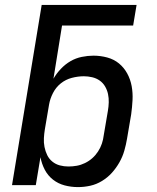

<svg xmlns="http://www.w3.org/2000/svg" viewBox="-20 -755 640 783"><path d="M298 8Q270 8 243.5 1Q217 -6 196 -22.5Q175 -39 162.5 -63Q150 -87 145 -114L126 0H29L150 -735H537L523 -651H233L198 -434Q210 -455 228 -474Q246 -493 267.5 -505.5Q289 -518 313.5 -523Q338 -528 361 -528Q390 -528 417.5 -520.5Q445 -513 465.5 -496Q486 -479 499 -455Q512 -431 517 -403.5Q522 -376 520.5 -347Q519 -318 515 -289L498 -189Q494 -165 487 -140.5Q480 -116 467 -93Q454 -70 436.5 -50.5Q419 -31 396 -17Q373 -3 348 2.5Q323 8 298 8ZM259 -76Q276 -76 293 -79Q310 -82 326.5 -90Q343 -98 356.5 -110Q370 -122 380 -137.5Q390 -153 395.5 -169.5Q401 -186 403 -203L420 -303Q423 -320 423.5 -337.5Q424 -355 420.5 -371.5Q417 -388 408.5 -402.5Q400 -417 386.5 -426.5Q373 -436 356 -440Q339 -444 322 -444Q298 -444 273 -437.5Q248 -431 228 -415Q208 -399 196 -375.5Q184 -352 180 -328L163 -228Q160 -210 159 -191.5Q158 -173 161.5 -155.5Q165 -138 172.5 -122.5Q180 -107 193.5 -96Q207 -85 224 -80.5Q241 -76 259 -76Z"/></svg>

Font: Iosevka Md Ex Obl
Style: Regular
Weight: 500
Width: 7
Italic angle: -9°
Monospace: yes
Designer: Belleve Invis
Foundry: Belleve Invis
Version: Version 32.5.0; ttfautohint (v1.8.4)